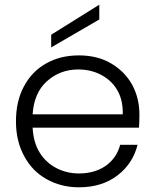

<svg xmlns="http://www.w3.org/2000/svg" viewBox="-20 -790 662 818"><path d="M574 -301C574 -301 574 -301 574 -301C574 -348 564 -390 543 -429C522 -467 492 -497 453 -520C414 -543 368 -554 316 -554C316 -554 316 -554 316 -554C264 -554 218 -543 177 -520C136 -497 105 -465 82 -422C59 -379 48 -330 48 -273C48 -273 48 -273 48 -273C48 -216 60 -167 83 -125C106 -82 137 -50 178 -27C219 -4 265 8 316 8C316 8 316 8 316 8C382 8 437 -9 481 -43C524 -76 553 -120 566 -173C566 -173 492 -173 492 -173C492 -173 492 -173 492 -173C482 -136 462 -106 431 -84C400 -62 361 -51 316 -51C316 -51 316 -51 316 -51C281 -51 249 -59 220 -74C191 -89 167 -111 149 -140C131 -169 121 -205 119 -246C119 -246 572 -246 572 -246C572 -246 572 -246 572 -246C573 -259 574 -277 574 -301ZM503 -303C503 -303 119 -303 119 -303C119 -303 119 -303 119 -303C123 -364 143 -411 180 -444C217 -477 261 -494 313 -494C313 -494 313 -494 313 -494C348 -494 380 -487 409 -472C438 -457 462 -436 479 -407C496 -378 504 -344 503 -303ZM403 -770C403 -770 198 -642 198 -642C198 -642 198 -588 198 -588C198 -588 403 -707 403 -707C403 -707 403 -770 403 -770Z"/></svg>

Font: wox.body
Style: Regular
Weight: 500
Designer: Ninad Kale (Devanagari), Jonny Pinhorn (Latin)
Foundry: Indian Type Foundry
Version: ""